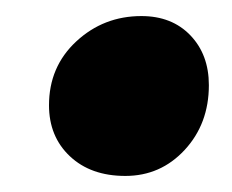

<svg xmlns="http://www.w3.org/2000/svg" viewBox="-20 -451 289 239"><path d="M41 -320Q41 -368 75 -399.5Q109 -431 156 -431Q194 -431 217 -407Q240 -383 240 -345Q240 -297 210 -264.5Q180 -232 136 -232Q93 -232 67 -256.5Q41 -281 41 -320Z"/></svg>

Font: Decalotype ExtraBold Italic
Style: Regular
Weight: 800
Italic angle: -12°
Designer: Alfredo Marco Pradil
Foundry: Alfredo Marco Pradil
Version: Version 1.0